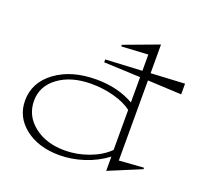

<svg xmlns="http://www.w3.org/2000/svg" viewBox="-127 -854 1055 1014"><g transform="rotate(20 400.5 -346.5)"><path d="M37.1 -189.9Q37.1 -292 126.2 -357.4Q215.3 -422.9 355 -422.9Q475.1 -422.9 565.9 -371.1V-513.2L360.8 -522V-538.1L565.9 -548.8V-640.1L418.9 -631.8L415 -640.1L610.8 -712.9V-551.8L800.8 -562V-502L610.8 -511.2V-61L748 -70.8L750 -63L566.9 13.2V-66.9Q510.3 -24.4 441.7 -2.2Q373 20 305.2 20Q187.5 20 112.3 -38.8Q37.1 -97.7 37.1 -189.9ZM82 -205.1Q82 -121.1 150.1 -67.1Q218.3 -13.2 323.2 -13.2Q391.1 -13.2 457.3 -37.6Q523.4 -62 565.9 -104V-329.1Q526.4 -358.9 465.1 -375.5Q403.8 -392.1 337.9 -392.1Q224.6 -392.1 153.3 -339.8Q82 -287.6 82 -205.1Z"/></g></svg>

Font: Halibut Exp Thin
Style: Regular
Weight: 250
Width: 7
Designer: Matteo Maggi
Foundry: Collletttivo
Version: Version 3.080 | FøM Fix